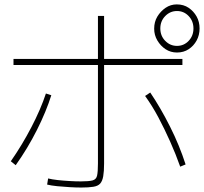

<svg xmlns="http://www.w3.org/2000/svg" viewBox="-20 -871 923 869"><path d="M193.3 -35.6 197.8 -63.3Q215.6 -58.9 240.6 -56.1Q265.6 -53.3 293.9 -51.7Q322.2 -50 345.6 -50Q382.2 -50 398.9 -54.4Q415.6 -58.9 419.4 -76.1Q423.3 -93.3 423.3 -131.1V-798.9H451.1V-131.1Q451.1 -95.6 447.2 -73.3Q443.3 -51.1 433.3 -40Q423.3 -28.9 402.2 -25.6Q381.1 -22.2 347.8 -22.2Q324.4 -22.2 295.6 -23.9Q266.7 -25.6 238.9 -28.3Q211.1 -31.1 193.3 -35.6ZM28.9 -141.1Q80 -214.4 122.2 -295.6Q164.4 -376.7 187.8 -447.8L212.2 -440Q188.9 -365.6 147.2 -282.8Q105.6 -200 51.1 -123.3ZM795.6 -116.7Q775.6 -173.3 750 -230.6Q724.4 -287.8 696.7 -340Q668.9 -392.2 636.7 -436.7L660 -452.2Q706.7 -383.3 749.4 -298.3Q792.2 -213.3 820 -126.7ZM41.1 -576.7V-604.4H805.6V-576.7ZM677.8 -741.1Q677.8 -772.2 692.2 -796.1Q706.7 -820 729.4 -835.6Q752.2 -851.1 780 -851.1Q811.1 -851.1 833.9 -835.6Q856.7 -820 870 -796.1Q883.3 -772.2 883.3 -742.2Q883.3 -712.2 870 -687.8Q856.7 -663.3 833.9 -648.3Q811.1 -633.3 781.1 -633.3Q752.2 -633.3 729.4 -648.3Q706.7 -663.3 692.2 -687.8Q677.8 -712.2 677.8 -741.1ZM855.6 -742.2Q855.6 -775.6 833.9 -798.3Q812.2 -821.1 781.1 -821.1Q750 -821.1 727.8 -798.3Q705.6 -775.6 705.6 -742.2Q705.6 -708.9 727.8 -686.1Q750 -663.3 781.1 -663.3Q812.2 -663.3 833.9 -686.1Q855.6 -708.9 855.6 -742.2Z"/></svg>

Font: Paperlogy 1 Thin
Style: Regular
Weight: 250
Designer: redesigned by Lee Juim, glyphs from Gmarket Sans & Montserrat
Foundry: PT&
Version: Version 1.001